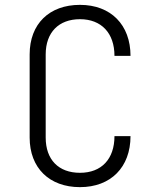

<svg xmlns="http://www.w3.org/2000/svg" viewBox="-20 -760 640 790"><path d="M309 10C436 10 517 -72 517 -200H451C451 -106 398 -49 309 -49C221 -49 168 -103 168 -194V-536C168 -627 222 -681 309 -681C397 -681 451 -624 451 -530H517C517 -658 436 -740 309 -740C183 -740 102 -662 102 -536V-194C102 -69 183 10 309 10Z"/></svg>

Font: JetBrains Mono ExtraLight
Style: Regular
Weight: 240
Monospace: yes
Designer: Philipp Nurullin, Konstantin Bulenkov
Foundry: JetBrains
Version: Version 2.305